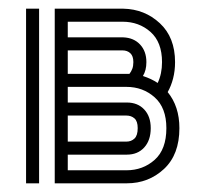

<svg xmlns="http://www.w3.org/2000/svg" viewBox="-20 -422 463 442"><path d="M106 0V-402H264Q313 -401 348 -368.5Q383 -336 383 -279Q383 -259 378.5 -241.5Q374 -224 366 -210Q393 -177 393 -127Q393 -66 357.5 -33Q322 0 272 0ZM40 0V-402H70V0ZM262 -372H136V-336H264Q288 -335 302.5 -319.5Q317 -304 317 -279Q317 -260 309 -247Q328 -241 343 -231Q353 -252 353 -279Q353 -325 326.5 -348.5Q300 -372 262 -372ZM262 -306H136V-252H272Q275 -252 278 -252Q282 -257 284.5 -263.5Q287 -270 287 -279Q287 -293 280 -299.5Q273 -306 262 -306ZM271 -222H136V-186H272Q297 -186 312 -170Q327 -154 327 -127Q327 -99 312 -82.5Q297 -66 272 -66H136V-30H271Q309 -30 336 -54Q363 -78 363 -127Q363 -174 336 -198Q309 -222 271 -222ZM271 -156H136V-96H271Q282 -96 289.5 -103Q297 -110 297 -127Q297 -143 289.5 -149.5Q282 -156 271 -156Z"/></svg>

Font: Zen Tokyo Zoo
Style: Regular
Weight: 400
Designer: Yoshimichi Ohira
Foundry: A-1 Corp ZenFonts
Version: Version 1.002; ttfautohint (v1.8.3)